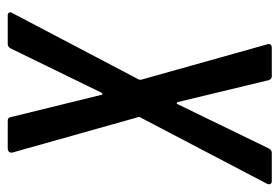

<svg xmlns="http://www.w3.org/2000/svg" viewBox="-136 -604 740 509"><g transform="rotate(90 234.5 -350.0)"><path d="M15 -12 191 -347Q192 -349 192 -353L98 -688L97 -691Q97 -700 107 -700H183Q190 -700 193 -692L251 -451Q252 -448 254 -448Q256 -448 257 -451L374 -692Q378 -700 386 -700H461Q466 -700 468 -696.5Q470 -693 468 -688L292 -352Q289 -349 291 -346L385 -12V-9Q385 -5 382 -2.5Q379 0 375 0H301Q292 0 291 -8L232 -248Q232 -251 230 -251Q228 -251 226 -248L109 -8Q105 0 97 0H21Q16 0 14 -3.5Q12 -7 15 -12Z"/></g></svg>

Font: Barlow Condensed Medium
Style: Italic
Weight: 500
Width: 3
Italic angle: -7°
Designer: Jeremy Tribby
Foundry: Tribby Type
Version: Version 1.408